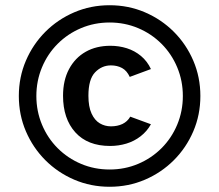

<svg xmlns="http://www.w3.org/2000/svg" viewBox="-20 -701 838 734"><path d="M399 13Q327 13 264 -14Q201 -41 153.5 -88.5Q106 -136 79 -199Q52 -262 52 -334Q52 -406 79 -469Q106 -532 153.5 -579.5Q201 -627 264 -654Q327 -681 399 -681Q471 -681 534 -654Q597 -627 644.5 -579.5Q692 -532 719 -469Q746 -406 746 -334Q746 -262 719 -199Q692 -136 644.5 -88.5Q597 -41 534 -14Q471 13 399 13ZM401 -143Q315 -143 268 -195Q221 -247 221 -335Q221 -394 244 -437Q267 -480 307.5 -503Q348 -526 402 -526Q435 -526 465 -516.5Q495 -507 519 -487Q543 -467 557 -437L476 -407Q465 -431 446.5 -441Q428 -451 404 -451Q369 -451 343.5 -424.5Q318 -398 318 -335Q318 -293 330 -267Q342 -241 361.5 -229.5Q381 -218 404 -218Q429 -218 448 -227Q467 -236 478 -255L557 -226Q542 -199 517.5 -180Q493 -161 463 -152Q433 -143 401 -143ZM399 -53Q457 -53 508 -74.5Q559 -96 597.5 -134.5Q636 -173 657.5 -224.5Q679 -276 679 -334Q679 -392 657.5 -443.5Q636 -495 597.5 -533.5Q559 -572 508 -593.5Q457 -615 399 -615Q341 -615 290 -593.5Q239 -572 200.5 -533.5Q162 -495 140.5 -443.5Q119 -392 119 -334Q119 -276 140.5 -224.5Q162 -173 200.5 -134.5Q239 -96 290 -74.5Q341 -53 399 -53Z"/></svg>

Font: Atkinson Hyperlegible Next SemiBold
Style: Regular
Weight: 600
Designer: Elliott Scott, Megan Eiswerth, Linus Boman, Theodore Petrosky, Letters from Sweden
Foundry: Applied Design Works, Letters from Sweden
Version: Version 2.001